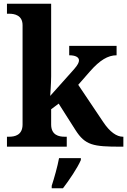

<svg xmlns="http://www.w3.org/2000/svg" viewBox="-20 -780 676 1021"><path d="M17 0H335V-53H323C294 -53 252 -61 252 -118V-199L292 -229L381 -89C433 -7 476 0 622 0H636V-53H633C601 -53 564 -78 529 -131L396 -329L459 -401C511 -460 554 -486 600 -486V-536H348V-486C381 -486 400 -476 400 -459C400 -449 395 -436 373 -411L247 -270C247 -270 252 -338 252 -374V-760H17V-707H29C57 -707 100 -699 100 -646V-118C100 -61 58 -53 29 -53H17ZM255 208V221H315C348 178 392 113 410 71V61H294C286 105 268 168 255 208Z"/></svg>

Font: Noto Serif Test
Style: Bold
Weight: 700
Version: Version 1.000